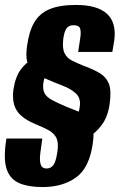

<svg xmlns="http://www.w3.org/2000/svg" viewBox="-29 -619 493 776"><path d="M143 137Q87 137 50.5 122Q14 107 -0.5 69Q-15 31 -6 -39L-3 -59H142L136 -15Q131 17 133 33.5Q135 50 141.5 56Q148 62 159 62Q176 62 186.5 48.5Q197 35 203 -6Q208 -40 200 -59Q192 -78 171 -90.5Q150 -103 113 -118Q77 -133 56 -152Q35 -171 28 -196.5Q21 -222 25 -256Q33 -308 54.5 -337.5Q76 -367 107 -382Q138 -397 172 -407L189 -363Q178 -350 164.5 -332Q151 -314 146 -283Q143 -258 151 -242.5Q159 -227 180 -215.5Q201 -204 236 -189Q265 -177 288.5 -168Q312 -159 326.5 -145.5Q341 -132 346.5 -107.5Q352 -83 346 -39Q332 60 278 98.5Q224 137 143 137ZM256 -33 220 -97Q247 -113 267.5 -130Q288 -147 293 -186Q299 -221 278.5 -240.5Q258 -260 223.5 -273Q189 -286 151 -303Q121 -317 103.5 -332.5Q86 -348 80.5 -371Q75 -394 80 -431Q88 -492 109.5 -528.5Q131 -565 171.5 -582Q212 -599 278 -599Q364 -599 403 -563.5Q442 -528 433 -457L425 -409H287L296 -470Q299 -492 294.5 -504.5Q290 -517 268 -517Q249 -517 240 -504.5Q231 -492 227 -464Q222 -425 231.5 -405Q241 -385 260.5 -375Q280 -365 307 -354Q348 -339 374 -323.5Q400 -308 411 -280.5Q422 -253 414 -198Q407 -148 383 -115Q359 -82 325.5 -62.5Q292 -43 256 -33Z"/></svg>

Font: Alumni Sans Thin ExtraBold
Style: Italic
Weight: 800
Italic angle: -8°
Version: Version 1.016